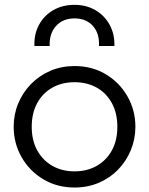

<svg xmlns="http://www.w3.org/2000/svg" viewBox="-20 -780 632 814"><path d="M296 15Q222 15 163.5 -20Q105 -55 71.5 -113.8Q38 -172.5 38 -242.5Q38 -295 57.2 -341.5Q76.5 -388 111.5 -423.8Q146.5 -459.5 193.5 -479.8Q240.5 -500 296 -500Q370.5 -500 428.8 -465Q487 -430 520.5 -371.2Q554 -312.5 554 -242.5Q554 -190.5 534.8 -143.8Q515.5 -97 481 -61.2Q446.5 -25.5 399.2 -5.2Q352 15 296 15ZM296 -53.5Q349 -53.5 390 -76.8Q431 -100 454.2 -142.2Q477.5 -184.5 477.5 -242.5Q477.5 -300.5 454.2 -343Q431 -385.5 390 -408.5Q349 -431.5 296 -431.5Q243 -431.5 202 -408.5Q161 -385.5 137.8 -343Q114.5 -300.5 114.5 -242.5Q114.5 -184.5 138 -142.2Q161.5 -100 202.2 -76.8Q243 -53.5 296 -53.5ZM126 -585Q124 -635.5 145.5 -675Q167 -714.5 206 -737Q245 -759.5 296 -759.5Q346 -759.5 384.8 -736.8Q423.5 -714 445 -674.5Q466.5 -635 465 -585H399.5Q402.5 -637.5 374 -669.8Q345.5 -702 296 -702Q246.5 -702 217.5 -669.8Q188.5 -637.5 190.5 -585Z"/></svg>

Font: Geologica Roman ExtraLight
Style: Regular
Weight: 250
Designer: Sindre Bremnes, Frode Helland
Foundry: Monokrom Skriftforlag AS
Version: Version 1.010;gftools[0.9.28]